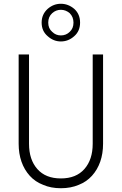

<svg xmlns="http://www.w3.org/2000/svg" viewBox="-20 -989 646 1019"><path d="M134 -226V-700H79V-226Q79 -174 94 -131Q109 -88 138 -56Q167 -24 209 -8Q250 10 303 10Q356 10 398 -8Q439 -24 468 -56Q497 -88 512 -131Q527 -174 527 -226V-700H472V-226Q472 -142 428 -92Q384 -42 303 -42Q222 -42 178 -92Q134 -142 134 -226ZM201 -869Q201 -824 233 -797Q264 -769 303 -769Q343 -769 374 -797Q405 -824 405 -869Q405 -914 374 -942Q342 -969 303 -969Q264 -969 233 -942Q201 -913 201 -869ZM257 -820Q236 -838 236 -869Q236 -900 257 -919Q277 -937 303 -937Q329 -937 350 -919Q370 -899 370 -869Q370 -838 350 -820Q331 -801 303 -801Q276 -801 257 -820Z"/></svg>

Font: NM-font
Style: Light
Weight: 500
Designer: ""
Foundry: ""
Version: ""